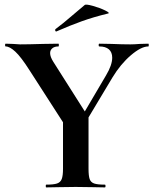

<svg xmlns="http://www.w3.org/2000/svg" viewBox="-20 -815 667 835"><path d="M468 -564Q468 -588 453.5 -600.5Q439 -613 412 -613Q409 -613 409 -619Q409 -625 412 -625L465 -624Q511 -622 547 -622Q564 -622 588 -624L625 -625Q627 -625 627 -619Q627 -613 625 -613Q594 -613 549 -574.5Q504 -536 469 -478L339 -261L318 -278L441 -487Q468 -532 468 -564ZM5 -613Q2 -613 2 -619Q2 -625 5 -625L36 -624Q58 -622 67 -622Q102 -622 168 -624L234 -625Q236 -625 236 -619Q236 -613 234 -613Q217 -613 207.5 -605Q198 -597 198 -584Q198 -568 212 -546L356 -319L260 -274L108 -510Q71 -568 46.5 -590.5Q22 -613 5 -613ZM365 -319V-81Q365 -50 370 -36Q375 -22 389.5 -17Q404 -12 436 -12Q439 -12 439 -6Q439 0 436 0Q403 0 384 -1L309 -2L235 -1Q215 0 181 0Q179 0 179 -6Q179 -12 181 -12Q213 -12 228 -17Q243 -22 248.5 -36.5Q254 -51 254 -81V-310ZM225 -678Q221 -678 220 -682.5Q219 -687 222 -689Q251 -710 303 -755Q333 -781 348 -793Q353 -798 383.5 -789.5Q414 -781 437.5 -769.5Q461 -758 449 -756Q387 -741 335.5 -722.5Q284 -704 227 -679Z"/></svg>

Font: Cormorant Infant
Style: Bold
Weight: 700
Designer: Christian Thalmann (Catharsis Fonts)
Foundry: Catharsis Fonts
Version: Version 4.000